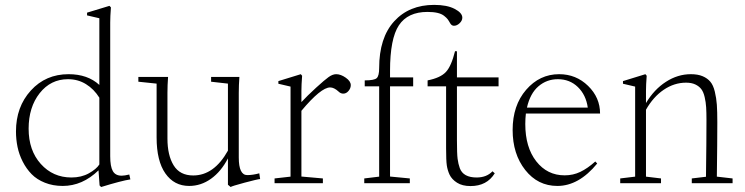

<svg xmlns="http://www.w3.org/2000/svg" viewBox="-20 -750 3050 786"><path d="M394 15.6 387.7 9.3 383.3 -52.7Q317.4 11.2 236.8 11.2Q196.8 11.2 163.8 -2Q130.9 -15.1 109.4 -37.1Q87.9 -59.1 73 -88.4Q58.1 -117.7 51.8 -148.4Q45.4 -179.2 45.4 -211.9Q45.4 -312.5 106.2 -379.4Q167 -446.3 260.7 -446.3Q338.9 -446.3 386.7 -402.3V-675.3L336.4 -687V-698.2L428.2 -726.1L434.1 -719.7Q431.2 -682.6 431.2 -657.7V-110.4Q431.2 -68.4 441.9 -49.6Q452.6 -30.8 478 -30.8Q489.7 -30.8 509.3 -35.6L513.7 -15.6Q478 -10.3 394 15.6ZM272.5 -23.4Q313 -23.4 343.8 -40.5Q374.5 -57.6 386.7 -76.7V-350.1Q364.7 -385.3 332 -405.5Q299.3 -425.8 258.3 -425.8Q187.5 -425.8 142.3 -368.4Q97.2 -311 97.2 -223.1Q97.2 -134.3 147 -78.9Q196.8 -23.4 272.5 -23.4Z M754.4 11.2Q692.9 11.2 657 -40Q621.1 -91.3 621.1 -187.5V-407.7L546.4 -415.5V-435.1H668Q665.5 -400.9 665.5 -370.1V-182.6Q665.5 -114.3 690.9 -73Q716.3 -31.7 771 -31.7Q856.4 -31.7 913.1 -133.3V-407.7L844.2 -415.5V-435.1H960Q957.5 -400.9 957.5 -370.1V-105Q957.5 -33.2 992.2 -33.2Q1014.6 -33.2 1041.5 -40.5L1044.9 -17.1Q1033.2 -16.1 980.5 -2Q927.7 12.2 924.3 15.6L913.1 6.3V-101.6Q885.3 -47.9 844 -18.3Q802.7 11.2 754.4 11.2Z M1104 0V-19.5L1169.4 -26.9V-395.5L1119.6 -407.2V-418L1211.4 -446.3L1216.8 -439.9Q1213.9 -402.8 1213.9 -377.9V-332Q1237.8 -357.9 1273.9 -390.9Q1310.1 -423.8 1324.7 -434.1Q1341.3 -446.3 1356.4 -446.3Q1375 -446.3 1395.5 -431.9Q1416 -417.5 1416 -401.4Q1416 -388.7 1406.7 -377.7Q1397.5 -366.7 1385.3 -366.7Q1374.5 -366.7 1366.2 -375Q1347.7 -392.1 1331.5 -392.1Q1293.9 -392.1 1213.9 -296.4V-27.3L1301.8 -19.5V0Z M1471.2 0V-19.5L1532.2 -26.9V-396.5H1473.1V-420.9Q1512.2 -420.9 1522.2 -430.2Q1532.2 -439.5 1532.2 -471.2Q1532.2 -595.2 1593.5 -662.6Q1654.8 -730 1757.3 -730Q1810.1 -730 1841.3 -713.6Q1872.6 -697.3 1872.6 -677.7Q1872.6 -665.5 1861.6 -655Q1850.6 -644.5 1838.4 -644.5Q1829.1 -644.5 1823.2 -654.3Q1816.9 -665.5 1812.5 -671.4Q1808.1 -677.2 1797.9 -685.3Q1787.6 -693.4 1770.8 -697.3Q1753.9 -701.2 1730 -701.2Q1649.4 -701.2 1613 -646.5Q1576.7 -591.8 1576.7 -460V-433.1H1671.4V-396.5H1576.7V-27.3L1657.7 -19.5V0Z M1906.2 11.7Q1872.6 11.7 1851.1 -2Q1829.6 -15.6 1820.3 -35.2Q1812 -53.2 1809.1 -73Q1806.2 -92.8 1806.2 -143.1V-396.5H1730.5V-420.9Q1782.7 -431.2 1805.2 -455.1Q1827.6 -479 1842.8 -540.5L1850.6 -540V-433.1H2021V-396.5H1850.6V-176.3Q1850.6 -120.6 1853.3 -99.9Q1856 -79.1 1862.3 -61.5Q1876.5 -23.4 1931.2 -23.4Q1972.2 -23.4 1996.1 -48.8L2005.4 -40.5Q1973.1 11.7 1906.2 11.7Z M2261.7 11.2Q2181.6 11.2 2130.1 -54.2Q2078.6 -119.6 2078.6 -217.8Q2078.6 -318.4 2133.8 -382.3Q2189 -446.3 2269 -446.3Q2338.4 -446.3 2387.5 -398.4Q2436.5 -350.6 2436.5 -285.2H2132.8Q2130.4 -263.2 2130.4 -242.2Q2130.4 -147 2175.3 -89.6Q2220.2 -32.2 2291.5 -32.2Q2326.2 -32.2 2355.7 -46.4Q2385.3 -60.5 2417 -88.9L2424.8 -80.6Q2349.6 11.2 2261.7 11.2ZM2263.7 -425.8Q2218.3 -425.8 2184.3 -396.7Q2150.4 -367.7 2137.2 -309.6H2386.2Q2378.9 -361.3 2345.7 -393.6Q2312.5 -425.8 2263.7 -425.8Z M2519 0V-19.5L2580.1 -26.9V-395.5L2530.3 -407.2V-418L2622.1 -446.3L2627.4 -439.9Q2624.5 -402.8 2624.5 -377.9V-328.1Q2657.7 -383.8 2706.1 -415Q2754.4 -446.3 2808.1 -446.3Q2836.9 -446.3 2856.4 -438Q2876 -429.7 2887.9 -415.5Q2899.9 -401.4 2906.2 -375.2Q2912.6 -349.1 2914.6 -321.3Q2916.5 -293.5 2916.5 -250Q2916.5 -171.4 2914.6 -26.9L2979 -19.5V0H2812V-19.5L2870.1 -26.4Q2872.1 -177.7 2872.1 -258.8Q2872.1 -290.5 2870.8 -311Q2869.6 -331.5 2864.7 -352.5Q2859.9 -373.5 2850.8 -385.3Q2841.8 -397 2826.4 -404.3Q2811 -411.6 2788.6 -411.6Q2740.2 -411.6 2697.3 -382.6Q2654.3 -353.5 2624.5 -300.8V-26.9L2686 -19.5V0Z"/></svg>

Font: Elstob ExtraLight
Style: Regular
Weight: 200
Designer: Peter S. Baker
Version: Version 1.015